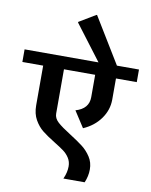

<svg xmlns="http://www.w3.org/2000/svg" viewBox="-130 -1006 942 1200"><g transform="rotate(10 341.0 -406.5)"><path d="M704 -558H572V-424Q572 -358 532 -302Q492 -246 423 -216L357 -318Q440 -342 440 -416V-558H242V-277Q242 -247 268.5 -223Q295 -199 351 -164Q403 -131 434 -107Q465 -83 487.5 -48.5Q510 -14 510 31Q510 73 492 115H357Q376 74 376 35Q376 5 361 -18.5Q346 -42 323.5 -58.5Q301 -75 262 -99Q213 -129 183 -153Q153 -177 131.5 -215Q110 -253 110 -306V-558H-22V-638H704ZM447 -638 278 -861V-865L383 -928H387L564 -638V-610H447Z"/></g></svg>

Font: AmikoBold
Style: Bold
Weight: 700
Designer: Pablo Impallari, Rodrigo Fuenzalida, Andres Torresi
Foundry: Impallari Type
Version: Version 1.000; ttfautohint (v1.3)